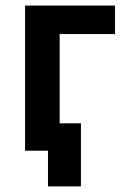

<svg xmlns="http://www.w3.org/2000/svg" viewBox="-20 -540 448 688"><path d="M151.9 127.9V0H69.8V-520H392.1V-418H193.8V-98.1H270V127.9Z"/></svg>

Font: Fixel Text SemiBold
Style: Regular
Weight: 600
Width: 4
Designer: AlfaBravo + MacPaw
Foundry: Kyrylo Tkachov, Marchela Mozhyna, Serhii Makarenko, Maria Weinstein, Zakhar Kryvoshyya
Version: Version 1.211